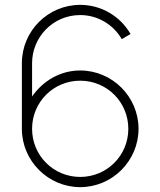

<svg xmlns="http://www.w3.org/2000/svg" viewBox="-20 -755 660 790"><path d="M310 15C442 15 550 -93 550 -225C550 -357 442 -465 310 -465C227.5 -465 156.5 -422 112 -358V-495C112 -601 197 -693 310 -693C383 -693 447 -653 481 -594L517 -615C476 -687 398 -735 310 -735C177 -735 70 -627 70 -495V-225C70 -93 178 15 310 15ZM310 -27C200 -27 112 -115 112 -225C112 -335 200 -423 310 -423C420 -423 508 -335 508 -225C508 -115 420 -27 310 -27Z"/></svg>

Font: Hauora ExtraLight
Style: Regular
Weight: 200
Designer: Mikhail Sharanda
Foundry: WCYS & Co.
Version: Version 1.010